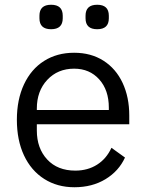

<svg xmlns="http://www.w3.org/2000/svg" viewBox="-20 -775 615 808"><path d="M146 -698V-709Q146 -755 195 -755Q244 -755 244 -709V-698Q244 -652 195 -652Q146 -652 146 -698ZM340 -698V-709Q340 -755 389 -755Q438 -755 438 -709V-698Q438 -652 389 -652Q340 -652 340 -698ZM51 -271Q51 -356 81 -420Q111 -484 165.5 -518.5Q220 -553 292 -553Q363 -553 415.5 -519.5Q468 -486 496 -426Q524 -366 524 -289V-252H135V-226Q135 -151 178.5 -104Q222 -57 297 -57Q349 -57 388.5 -82Q428 -107 449 -153L506 -112Q480 -55 424 -21Q368 13 293 13Q221 13 166 -22Q111 -57 81 -121Q51 -185 51 -271ZM135 -312H438V-322Q438 -396 397.5 -441Q357 -486 292 -486Q223 -486 179 -439Q135 -392 135 -318Z"/></svg>

Font: IBM Plex Sans JP
Style: Regular
Weight: 400
Designer: Mike Abbink; Paul van der Laan; Pieter van Rosmalen; Wujin Sim; Yejin Wi; Jinhee Kim; Boomi Park; Yona Kim; Kichan Ma
Foundry: Sandoll Inc.
Version: Version 1.001